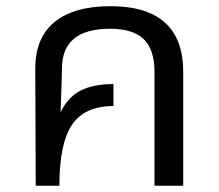

<svg xmlns="http://www.w3.org/2000/svg" viewBox="-20 -594 699 614"><path d="M333 -574.2Q565.9 -574.2 565.9 -363.8V0H474.1V-363.8Q474.1 -435.1 439.9 -468.5Q405.8 -502 332 -502Q178.2 -502 178.2 -375Q178.2 -358.9 173.8 -234.9Q197.3 -283.7 237.8 -304.4Q278.3 -325.2 342.8 -325.2V-254.9Q250.5 -254.9 210.2 -194.8Q169.9 -134.8 169.9 0H94.2Q94.2 -70.3 93.5 -196.3Q92.8 -322.3 92.8 -374Q92.8 -473.6 154.8 -523.9Q216.8 -574.2 333 -574.2Z"/></svg>

Font: FiraGO
Style: Regular
Weight: 400
Designer: bBox Type
Foundry: bBox Type GmbH
Version: Version 1.001;PS 001.001;hotconv 1.0.88;makeotf.lib2.5.64775